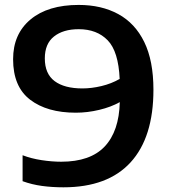

<svg xmlns="http://www.w3.org/2000/svg" viewBox="-20 -770 722 799"><path d="M307.5 -749.5Q402 -749.5 472 -711.5Q542 -673.5 580.2 -595.5Q618.5 -517.5 618.5 -396.5Q618.5 -198.5 523.5 -94.5Q428.5 9.5 244 9.5Q197.5 9.5 155 3.8Q112.5 -2 74 -16V-124Q110.5 -110 153.5 -103.5Q196.5 -97 234.5 -97Q356 -97 415.8 -160.5Q475.5 -224 478.5 -345Q442 -324.5 393 -312.8Q344 -301 295.5 -301Q176 -301 105.2 -355.2Q34.5 -409.5 34.5 -523.5Q34.5 -628.5 107 -689Q179.5 -749.5 307.5 -749.5ZM323 -402Q361 -402 402 -411.8Q443 -421.5 478 -441.5Q473 -556 428.2 -602.2Q383.5 -648.5 307.5 -648.5Q243 -648.5 204.8 -618.2Q166.5 -588 166.5 -527Q166.5 -463 207.2 -432.5Q248 -402 323 -402Z"/></svg>

Font: Encode Sans Exp SmBold
Style: Regular
Weight: 600
Width: 7
Designer: Multiple Designers
Foundry: Impallari Type
Version: Version 3.002; ttfautohint (v1.8.3) -l 8 -r 50 -G 200 -x 14 